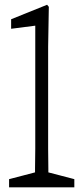

<svg xmlns="http://www.w3.org/2000/svg" viewBox="-20 -801 354 816"><path d="M18.6 -39.6 128.9 -68.4V-71.8V-84L129.9 -168.9V-253.4V-691.9L27.3 -678.7V-719.2L180.2 -780.8L187.5 -772L184.6 -602.5V-253.4V-168.9L185.5 -84.5V-71.8V-68.4L295.9 -39.6V-4.9H18.6Z"/></svg>

Font: Scarab Serif
Style: Light
Weight: 300
Designer: John Roberts
Foundry: Scarab
Version: 1.0